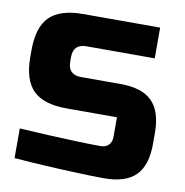

<svg xmlns="http://www.w3.org/2000/svg" viewBox="-80 -776 829 862"><g transform="rotate(10 335.0 -345.0)"><path d="M29.8 -470.2V-500Q29.8 -605 77.4 -652.6Q125 -700.2 230 -700.2H581.1V-560.1H270Q210 -560.1 210 -500V-480Q210 -419.9 270 -419.9H450.2Q548.3 -419.9 594.2 -374Q640.1 -328.1 640.1 -230V-180.2Q640.1 -82 594 -36.1Q547.9 9.8 450.2 9.8Q420.4 9.8 386.7 8.8Q353 7.8 318.6 6.3Q284.2 4.9 249.5 3.4Q214.8 2 184.1 0Q110.8 -3.9 39.1 -9.8V-145Q112.3 -141.1 181.2 -137.2Q240.2 -134.3 303.2 -132.1Q366.2 -129.9 410.2 -129.9Q433.1 -129.9 446.5 -143.6Q460 -157.2 460 -180.2V-270H230Q125 -270 77.4 -317.6Q29.8 -365.2 29.8 -470.2Z"/></g></svg>

Font: Russo One
Style: Regular
Weight: 400
Designer: Jovanny lemonad
Foundry: Jovanny Lemonad
Version: Version 1.000